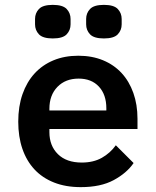

<svg xmlns="http://www.w3.org/2000/svg" viewBox="-20 -757 640 789"><path d="M312 12Q250 12 202 -7Q154 -26 121.5 -61Q89 -96 72 -145.5Q55 -195 55 -257Q55 -320 72.5 -370Q90 -420 122 -455Q154 -490 199.5 -509Q245 -528 302 -528Q358 -528 403 -509.5Q448 -491 479.5 -457Q511 -423 528 -375Q545 -327 545 -269V-227H183V-214Q183 -158 218 -123.5Q253 -89 316 -89Q364 -89 398.5 -108.5Q433 -128 456 -160L529 -87Q501 -46 447.5 -17Q394 12 312 12ZM303 -434Q249 -434 216 -400Q183 -366 183 -310V-303H417V-312Q417 -368 386.5 -401Q356 -434 303 -434ZM197 -599Q156 -599 140 -616Q124 -633 124 -657V-679Q124 -703 140 -720Q156 -737 197 -737Q238 -737 254 -720Q270 -703 270 -679V-657Q270 -633 254 -616Q238 -599 197 -599ZM407 -599Q366 -599 350 -616Q334 -633 334 -657V-679Q334 -703 350 -720Q366 -737 407 -737Q448 -737 464 -720Q480 -703 480 -679V-657Q480 -633 464 -616Q448 -599 407 -599Z"/></svg>

Font: IBM Plex Mono SemiBold
Style: Regular
Weight: 600
Monospace: yes
Designer: Mike Abbink, Paul van der Laan, Pieter van Rosmalen
Foundry: Bold Monday
Version: Version 2.3